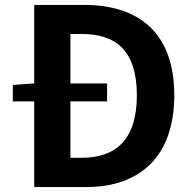

<svg xmlns="http://www.w3.org/2000/svg" viewBox="-20 -760 781 780"><path d="M266 -119V-348H415V-421H266V-622H312C451 -622 536 -554 536 -373C536 -193 451 -119 312 -119ZM119 -740V-421L32 -415V-348H119V0H330C548 0 688 -124 688 -373C688 -623 548 -740 321 -740Z"/></svg>

Font: Genne Gothic Bold
Style: Regular
Weight: 700
Designer: Ryoko NISHIZUKA (kana & ideographs); Paul D. Hunt (Latin, Greek & Cyrillic); Wenlong ZHANG (bopomofo); Sandoll Communica
Foundry: Adobe Systems Incorporated
Version: Version 1.004;PS 1.004;hotconv 16.6.51;makeotf.lib2.5.65220